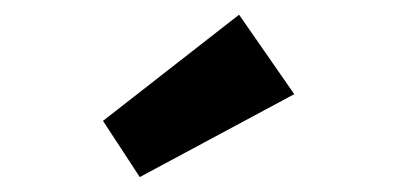

<svg xmlns="http://www.w3.org/2000/svg" viewBox="-20 -820 540 261"><path d="M170 -579.3 120 -655.7 305 -800 380 -692Z"/></svg>

Font: Lexend Medium
Style: Regular
Weight: 500
Designer: Bonnie Shaver-Troup, Thomas Jockin
Foundry: Lexend
Version: Version 1.005